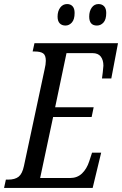

<svg xmlns="http://www.w3.org/2000/svg" viewBox="-37 -927 602 947"><path d="M-8 -41H2Q37 -41 55 -55.5Q73 -70 81 -108L183 -585Q189 -610 189 -627Q189 -655 175.5 -664Q162 -673 135 -673H124L133 -714H545L512 -540H466Q467 -545 470 -571Q473 -597 473 -603Q473 -631 460 -648Q447 -665 419 -665H291L235 -398H425L415 -350H225L161 -49H309Q344 -49 367.5 -71.5Q391 -94 403 -131L417 -174H462L420 0H-17ZM247 -845Q247 -872 260 -889.5Q273 -907 294 -907Q311 -907 321 -896Q331 -885 331 -863Q331 -831 317.5 -816Q304 -801 286 -801Q268 -801 257.5 -812Q247 -823 247 -845ZM403 -845Q403 -872 415.5 -889.5Q428 -907 449 -907Q466 -907 476.5 -896Q487 -885 487 -863Q487 -831 473.5 -816Q460 -801 441 -801Q403 -801 403 -845Z"/></svg>

Font: Noto Serif Cond
Style: Italic
Weight: 400
Width: 3
Italic angle: -12°
Designer: Monotype Design Team
Foundry: Monotype Imaging Inc.
Version: Version 1.001